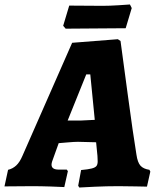

<svg xmlns="http://www.w3.org/2000/svg" viewBox="-56 -830 706 857"><path d="M611 -72 615 -64 600 3Q587 3 550 2Q513 1 473 1Q419 1 366 3.5Q313 6 298 7L293 -1L306 -71Q338 -74 353.5 -78Q369 -82 374.5 -89Q380 -96 380 -110L379 -134L373 -195L292 -197Q276 -197 247.5 -194.5Q219 -192 206 -191L183 -127Q174 -105 174 -95Q174 -73 206 -73H242L247 -66L231 5Q217 4 171 2.5Q125 1 87 1L-36 2L-20 -72Q1 -77 16.5 -91.5Q32 -106 44 -134L266 -639L470 -655L482 -647Q490 -588 514 -409.5Q538 -231 553 -140Q558 -105 571 -90.5Q584 -76 611 -72ZM305 -292Q317 -292 345 -294L367 -295L347 -498H329L246 -292ZM505 -704 369 -703 237 -702 226 -715 253 -805 402 -804Q432 -804 472 -806.5Q512 -809 524 -810L532 -794Z"/></svg>

Font: Alegreya SC ExtraBold
Style: Italic
Weight: 800
Italic angle: -7°
Designer: Juan Pablo del Peral
Foundry: Huerta Tipografica
Version: Version 2.007; ttfautohint (v1.6)